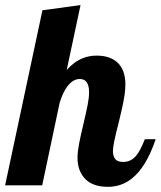

<svg xmlns="http://www.w3.org/2000/svg" viewBox="-58 -720 625 746"><path d="M269 -29.3Q243.2 -59.6 243.2 -106.9Q243.2 -129.4 248.8 -159.2Q254.4 -189 265.6 -235.8Q276.9 -283.7 282.5 -312.3Q288.1 -340.8 288.1 -361.8Q288.1 -413.1 252 -413.1Q226.6 -413.1 205.1 -386.2Q187 -363.3 173.8 -320.8L106 0H-38.1L106.9 -680.2L254.9 -700.2L201.2 -448.2Q230.5 -481 264.2 -494.1Q289.1 -503.9 317.9 -503.9Q368.7 -503.9 397.9 -477.5Q429.2 -448.7 429.2 -391.1Q429.2 -356.4 416.5 -300.8Q413.1 -284.7 405.3 -252.4Q391.1 -198.2 384.8 -166Q380.9 -145.5 380.9 -132.8Q380.9 -112.8 389.9 -101.8Q398.9 -90.8 420.9 -90.8Q450.7 -90.8 471.2 -115.2Q486.8 -133.8 504.9 -179.2H546.9Q509.8 -69.3 453.1 -25.4Q413.1 5.9 360.8 5.9Q298.8 5.9 269 -29.3Z"/></svg>

Font: Pattaya
Style: Regular
Weight: 400
Designer: Pablo Impallari / Thai characters Designed by Thanarat Vachiruckul and Suppakit Chalermlarp
Foundry: Pablo Impallari
Version: Version 2.001